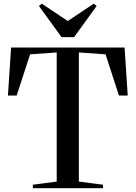

<svg xmlns="http://www.w3.org/2000/svg" viewBox="-20 -994 716 1014"><path d="M279.5 -35V-717L139 -707L68 -489.5H22L38.5 -743H638L654.5 -489.5H608L537.5 -707L396.5 -717V-35L524 -18.5V0H153.5V-18.5ZM305 -798 185.5 -962.5 201 -974.5 338 -883 475 -974.5 490.5 -962.5 371.5 -798Z"/></svg>

Font: Merriweather 144pt Medium
Style: Regular
Weight: 500
Version: Version 2.100